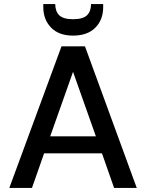

<svg xmlns="http://www.w3.org/2000/svg" viewBox="-20 -929 723 949"><path d="M26 0 284 -700H400L656 0H544L484 -171H198L138 0ZM228 -255H454L341 -574ZM341 -753Q271 -753 232.5 -792.5Q194 -832 194 -894V-909H253Q253 -873 273 -853.5Q293 -834 341 -834Q390 -834 410 -853.5Q430 -873 430 -909H490V-894Q490 -831 451 -792Q412 -753 341 -753Z"/></svg>

Font: Firefly Display Medium
Style: Regular
Weight: 500
Designer: Colophon Foundry, Jonny Pinhorn
Foundry: Colophon Foundry
Version: Version 1.200; ttfautohint (v1.8.3)